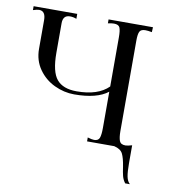

<svg xmlns="http://www.w3.org/2000/svg" viewBox="-96 -530 651 724"><g transform="rotate(10 229.5 -168.0)"><path d="M449 131H431Q422 119 418.5 105.5Q415 92 412 70Q407 38 399 22Q391 6 366 0H262V-15Q279 -10 287 -10Q303 -10 307.5 -22Q312 -34 312 -60V-199Q270 -166 183 -166Q144 -166 107 -183.5Q70 -201 46.5 -234.5Q23 -268 23 -312V-422Q23 -457 -2 -457Q-10 -457 -25 -452V-467H142V-448Q130 -453 117 -453Q90 -453 90 -422V-309Q90 -236 114 -207.5Q138 -179 190 -179Q272 -179 312 -219V-407Q312 -433 307.5 -444Q303 -455 285 -455Q276 -455 262 -452V-467H432L431 -448Q416 -451 406 -451Q389 -451 384 -441Q379 -431 379 -407V-60Q379 -35 384 -22.5Q389 -10 407 -10Q415 -10 432 -15V53Q432 87 435.5 104.5Q439 122 449 131Z"/></g></svg>

Font: Viaoda Libre
Style: Regular
Weight: 400
Designer: Gydient
Version: Version 2.000